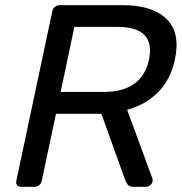

<svg xmlns="http://www.w3.org/2000/svg" viewBox="-20 -720 700 740"><path d="M60.6 0Q50.4 0 45.7 -6.4Q40.9 -12.7 42.9 -22.9L181.5 -676.3Q183.5 -687.3 191.5 -693.6Q199.4 -700 209.6 -700H454.4Q566.7 -700 621.6 -647.2Q676.4 -594.4 654 -490.3Q637.6 -412.8 589.2 -364.5Q540.9 -316.2 470.1 -296.8L567.6 -31.4Q568.6 -28.4 568.7 -26Q568.8 -23.6 567.8 -20.4Q566.6 -12.2 559 -6.1Q551.4 0 543.2 0H495.1Q478.3 0 472 -8.8Q465.8 -17.6 462.1 -27L370.8 -281.4H195.7L140.9 -22.9Q138.9 -12.7 131 -6.4Q123 0 112 0ZM213.8 -365.7H379.4Q454.4 -365.7 497.9 -397.5Q541.3 -429.2 554.3 -490.7Q567.2 -552.1 537.4 -584.3Q507.7 -616.4 432.3 -616.4H266.7Z"/></svg>

Font: Rubik Light
Style: Italic
Weight: 300
Italic angle: -12°
Designer: Hubert and Fischer
Foundry: Hubert and Fischer
Version: Version 2.300;gftools[0.9.30]